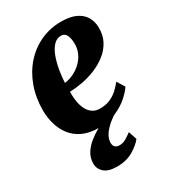

<svg xmlns="http://www.w3.org/2000/svg" viewBox="-193 -664 889 996"><g transform="rotate(-30 251.5 -165.5)"><path d="M454.5 -105Q441.5 -84 411.5 -56.8Q381.5 -29.5 335.8 -9Q290 11.5 229 11.5Q172.5 11.5 133 -7.2Q93.5 -26 69.2 -57.8Q45 -89.5 33.8 -129Q22.5 -168.5 22 -209.5Q22 -286.5 45.2 -351.2Q68.5 -416 110.5 -463.5Q152.5 -511 209.5 -537.5Q266.5 -564 332.5 -564Q387 -564 420.8 -548Q454.5 -532 470.8 -504.8Q487 -477.5 488 -443.5Q489.5 -395.5 470.5 -359.8Q451.5 -324 419.2 -298.8Q387 -273.5 347.8 -257.5Q308.5 -241.5 267.8 -234Q227 -226.5 192 -225.5Q191.5 -188.5 197.2 -160Q203 -131.5 214.8 -112Q226.5 -92.5 243.8 -82.2Q261 -72 284 -72Q321 -72 348 -84.5Q375 -97 394 -115.5Q413 -134 426.5 -151ZM297.5 -501Q270 -501 250.8 -479.8Q231.5 -458.5 219.2 -424.5Q207 -390.5 200.5 -351.8Q194 -313 192.5 -278.5Q209 -280 229 -287Q249 -294 268.5 -307Q288 -320 304.2 -338.8Q320.5 -357.5 329.8 -381.5Q339 -405.5 338 -434.5Q336.5 -468.5 326.2 -484.8Q316 -501 297.5 -501ZM211 233Q159 233 134.8 211.2Q110.5 189.5 110.5 158Q110.5 125 126.8 98.2Q143 71.5 169.2 50.2Q195.5 29 225.2 12.2Q255 -4.5 281.5 -17.5L307 -26.5L345 -16Q310.5 5 287.8 26.2Q265 47.5 253.8 67.8Q242.5 88 242 107Q242 127.5 251.8 135.5Q261.5 143.5 276.5 143.5Q297 143.5 314 133.8Q331 124 352 108.5L368.5 158.5Q348.5 184.5 308.2 208.8Q268 233 211 233Z"/></g></svg>

Font: Merriweather 36pt Black
Style: Italic
Weight: 900
Italic angle: -7.8°
Version: Version 2.101